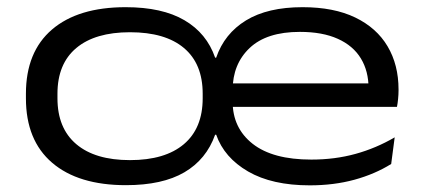

<svg xmlns="http://www.w3.org/2000/svg" viewBox="-20 -514 1208 548"><path d="M339.5 14.5Q203.5 14.5 128.8 -49.5Q54 -113.5 54 -233.5V-246.5Q54 -366 128.5 -429.8Q203 -493.5 338.5 -493.5Q443 -493.5 506.5 -456.2Q570 -419 594 -349.5H597Q620.5 -418 682.2 -455.8Q744 -493.5 843.5 -493.5Q933 -493.5 994 -464Q1055 -434.5 1086.2 -381.8Q1117.5 -329 1117.5 -258.5V-255.5Q1117.5 -244 1116.2 -231.5Q1115 -219 1113 -209H1029Q1030.5 -220.5 1031.2 -234.5Q1032 -248.5 1032 -261.5Q1032 -311 1010 -347.2Q988 -383.5 944.2 -403.2Q900.5 -423 836 -423Q741 -423 692.5 -377Q644 -331 644 -257V-245.5V-240V-224Q644 -148.5 701.2 -103.5Q758.5 -58.5 868.5 -58.5Q936 -58.5 994.8 -74.8Q1053.5 -91 1106.5 -122L1096.5 -46Q1050 -17 991.5 -1Q933 15 864 15Q756.5 15 688.2 -24.5Q620 -64 597 -129.5H594Q569 -59 506.2 -22.2Q443.5 14.5 339.5 14.5ZM591.5 -209V-276H1095.5V-209ZM351 -57Q451 -57 504.8 -102.5Q558.5 -148 558.5 -233.5V-246.5Q558.5 -332 505 -377Q451.5 -422 351 -422Q251.5 -422 197.8 -377Q144 -332 144 -246.5V-233.5Q144 -148 197.8 -102.5Q251.5 -57 351 -57Z"/></svg>

Font: Anek Gujarati Expanded
Style: Regular
Weight: 400
Width: 7
Designer: Mrunmayee Ghaisas (Gujarati), Yesha Goshar (Latin)
Foundry: Ek Type
Version: Version 1.003